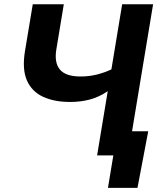

<svg xmlns="http://www.w3.org/2000/svg" viewBox="-20 -748 775 924"><path d="M317.4 -257.3Q241.2 -257.3 187.3 -282.2Q133.3 -307.1 109.6 -360.8Q85.9 -414.6 100.1 -501.5L137.7 -727.5H287.1L251.5 -512.2Q240.2 -446.8 268.3 -413.3Q296.4 -379.9 367.2 -379.9Q409.2 -379.9 446.8 -389.4Q484.4 -398.9 516.1 -414.1L567.9 -727.5H716.8L596.2 0H447.3L498.5 -309.1Q457 -281.2 413.1 -269.3Q369.1 -257.3 317.4 -257.3ZM499.5 156.2 525.4 0H483.4L502.4 -116.2H693.4L641.6 156.2Z"/></svg>

Font: Inter
Style: Bold Italic
Weight: 700
Italic angle: -9.39999°
Designer: Rasmus Andersson
Foundry: rsms
Version: Version 4.001;git-9221beed3